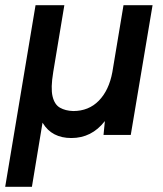

<svg xmlns="http://www.w3.org/2000/svg" viewBox="-43 -520 628 740"><path d="M-23 200 94 -500H205L136 -85L127 -84L80 200ZM232 12Q157 12 122 -45.5Q87 -103 106 -217L162 -241Q152 -181 159.5 -149Q167 -117 188 -105Q209 -93 239 -92Q299 -92 338 -132Q377 -172 390 -242L431 -236Q411 -117 360.5 -52.5Q310 12 232 12ZM356 0 365 -92 433 -500H545L461 0Z"/></svg>

Font: Figtree SemiBold
Style: Italic
Weight: 600
Italic angle: -9.5°
Foundry: Erik Kennedy
Version: Version 2.001;gftools[0.9.30]